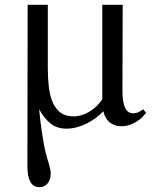

<svg xmlns="http://www.w3.org/2000/svg" viewBox="-20 -520 654 800"><path d="M491.2 -500 490.2 -141.1Q490.2 -115.2 493.4 -97.4Q496.6 -79.6 502.4 -68.6Q508.3 -57.6 516.6 -52.7Q524.9 -47.9 535.2 -47.9Q544.4 -47.9 554 -51.5Q563.5 -55.2 577.1 -64.9L588.4 -49.8Q582 -41 571.8 -31Q561.5 -21 548.6 -12.9Q535.6 -4.9 520 0.5Q504.4 5.9 487.3 5.9Q468.8 5.9 455.8 0.7Q442.9 -4.4 433.6 -13.2Q424.3 -22 418.9 -33.2Q413.6 -44.4 410.6 -56.2Q396.5 -41.5 378.7 -28.3Q360.8 -15.1 340.8 -5.1Q320.8 4.9 299.3 10.5Q277.8 16.1 256.3 16.1Q218.3 16.1 190.9 -5.4Q163.6 -26.9 143.1 -64.9Q148.4 -10.3 154.1 27.8Q159.7 65.9 165 92Q170.4 118.2 175.3 134.8Q180.2 151.4 183.6 163.1Q187 174.8 189.2 184.3Q191.4 193.8 191.4 205.6Q191.4 215.3 188.5 225.1Q185.5 234.9 179.9 242.4Q174.3 250 165.8 254.9Q157.2 259.8 145.5 259.8Q117.7 259.8 106 236.6Q94.2 213.4 94.2 173.3L95.2 -500H179.2V-235.8Q179.2 -193.4 183.6 -156.5Q188 -119.6 200 -92.8Q211.9 -65.9 232.7 -50.5Q253.4 -35.2 286.1 -35.2Q304.7 -35.2 322 -40.8Q339.4 -46.4 355 -56.2Q370.6 -65.9 383.5 -78.9Q396.5 -91.8 406.2 -106.4V-500Z"/></svg>

Font: DimaThulth2
Style: Regular
Weight: 400
Designer: R.Balvardi
Foundry: R.Balvardi (R.Balvardi@gmail.com)
Version: Version 1.00;November 13, 2018;FontCreator 11.5.0.2427 64-bi